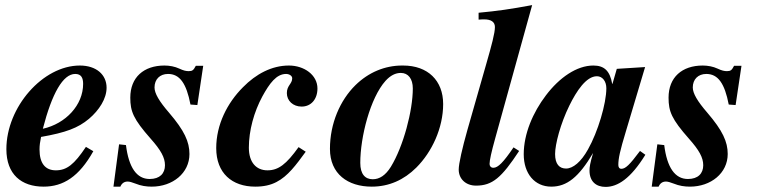

<svg xmlns="http://www.w3.org/2000/svg" viewBox="-20 -719 2984 753"><path d="M317 -143C271 -74 242 -51 199 -51C157 -51 135 -79 135 -133C135 -149 137 -162 141 -182C238 -199 286 -217 329 -253C369 -287 398 -332 398 -375C398 -426 358 -462 293 -462C148 -462 5 -299 5 -134C5 -35 64 13 151 13C228 13 290 -26 346 -126ZM306 -390C306 -307 238 -234 148 -214C184 -353 227 -429 275 -429C299 -429 306 -413 306 -390Z M777 -461H748C739 -444 735 -440 720 -440C710 -440 700 -442 683 -450C666 -458 645 -462 625 -462C544 -462 491 -416 491 -336C491 -282 503 -252 571 -175C611 -130 627 -101 627 -71C627 -39 607 -17 567 -17C516 -17 485 -62 474 -150L447 -153L425 13H452C458 -1 468 -7 481 -7C488 -7 498 -4 511 1C533 10 554 13 575 13C657 13 723 -40 723 -115C723 -163 703 -207 643 -277C604 -322 586 -353 586 -376C586 -408 607 -429 639 -429C685 -429 711 -392 727 -309L754 -307Z M1151 -142C1103 -75 1072 -51 1029 -51C985 -51 956 -82 956 -140C956 -207 976 -280 1009 -341C1037 -392 1064 -429 1102 -429C1114 -429 1126 -422 1126 -412C1126 -390 1105 -384 1105 -354C1105 -324 1129 -301 1163 -301C1200 -301 1225 -330 1225 -372C1225 -425 1173 -462 1113 -462C1046 -462 984 -429 933 -377C871 -315 828 -230 828 -138C828 -40 890 13 981 13C1014 13 1041 7 1064 -5C1109 -28 1141 -72 1179 -124Z M1557 -462C1489 -462 1425 -435 1374 -385C1314 -326 1274 -235 1274 -135C1274 -37 1344 13 1438 13C1505 13 1564 -13 1613 -62C1674 -123 1718 -217 1718 -311C1718 -403 1658 -462 1561 -462ZM1599 -372C1599 -285 1562 -145 1513 -65C1492 -31 1468 -16 1442 -16C1412 -16 1393 -36 1393 -80C1393 -182 1432 -335 1492 -402C1511 -423 1531 -433 1552 -433C1581 -433 1599 -410 1599 -372Z M2067 -699C1981 -683 1932 -676 1857 -669V-642C1868 -643 1874 -643 1879 -643C1906 -643 1921 -633 1921 -613C1921 -589 1908 -541 1887 -468L1813 -209C1793 -138 1779 -77 1779 -54C1779 -18 1806 9 1847 9C1911 9 1947 -22 2016 -127L1994 -141C1954 -82 1933 -61 1915 -61C1905 -61 1900 -68 1900 -76C1900 -90 1907 -122 1922 -176Z M2490 -127C2449 -72 2433 -57 2417 -57C2409 -57 2405 -63 2405 -72C2405 -97 2411 -126 2435 -205L2510 -456L2399 -449L2382 -390H2381C2372 -441 2350 -462 2307 -462C2242 -462 2174 -415 2121 -345C2070 -278 2034 -194 2034 -114C2034 -38 2077 13 2142 13C2203 13 2250 -24 2306 -119C2294 -78 2292 -64 2292 -50C2292 -7 2318 14 2355 14C2402 14 2453 -18 2511 -112ZM2358 -373C2358 -313 2325 -202 2286 -133C2259 -84 2227 -58 2200 -58C2174 -58 2157 -75 2157 -115C2157 -153 2178 -234 2213 -305C2241 -362 2279 -420 2321 -420C2343 -420 2358 -400 2358 -373Z M2888 -461H2859C2850 -444 2846 -440 2831 -440C2821 -440 2811 -442 2794 -450C2777 -458 2756 -462 2736 -462C2655 -462 2602 -416 2602 -336C2602 -282 2614 -252 2682 -175C2722 -130 2738 -101 2738 -71C2738 -39 2718 -17 2678 -17C2627 -17 2596 -62 2585 -150L2558 -153L2536 13H2563C2569 -1 2579 -7 2592 -7C2599 -7 2609 -4 2622 1C2644 10 2665 13 2686 13C2768 13 2834 -40 2834 -115C2834 -163 2814 -207 2754 -277C2715 -322 2697 -353 2697 -376C2697 -408 2718 -429 2750 -429C2796 -429 2822 -392 2838 -309L2865 -307Z"/></svg>

Font: XITS
Style: Bold Italic
Weight: 700
Italic angle: -16.33°
Designer: MicroPress Inc., with final additions and corrections provided by Coen Hoffman, Elsevier (retired)
Version: Version 1.105